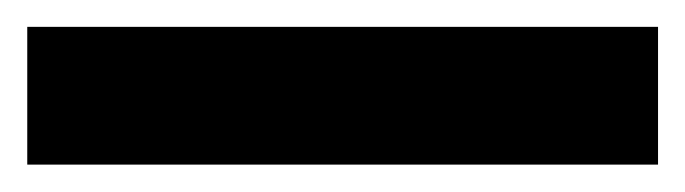

<svg xmlns="http://www.w3.org/2000/svg" viewBox="-21 -20 510 143"><path d="M469.1 0H-0.7V102.6H469.1Z"/></svg>

Font: TID UI Semi Bold
Style: Regular
Weight: 600
Designer: The TID Project Authors
Foundry: Bakken & Bæck
Version: Version 1.001;hotconv 1.0.109;makeotfexe 2.5.65596